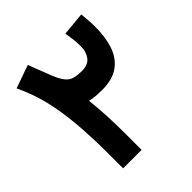

<svg xmlns="http://www.w3.org/2000/svg" viewBox="-185 -790 912 912"><g transform="rotate(-45 271.5 -333.5)"><path d="M496.1 -657.7Q498 -635.7 499.8 -612.5Q501.5 -589.4 501.5 -567.9Q501.5 -499 483.6 -446.3Q465.8 -393.6 424.3 -363.5Q382.8 -333.5 311 -333.5Q296.4 -333.5 274.4 -335Q252.4 -336.4 231.9 -341.3Q239.3 -276.4 241.5 -216.1Q243.7 -155.8 243.7 -99.6V0H119.6V-101.1Q119.6 -272.9 99.9 -398.4Q80.1 -523.9 30.3 -626.5L146.5 -667.5Q160.2 -633.3 170.2 -606.7Q180.2 -580.1 193.8 -546.4Q211.9 -501.5 233.9 -483.4Q255.9 -465.3 307.1 -465.3Q350.1 -465.3 368.9 -490.2Q387.7 -515.1 387.7 -551.3Q387.7 -577.1 384.8 -600.6Q381.8 -624 377.9 -646.5Z"/></g></svg>

Font: Vazirmatn FD
Style: Bold
Weight: 700
Designer: Saber Rastikerdar
Foundry: Saber Rastikerdar
Version: Version 33.001